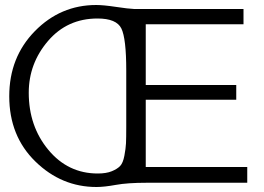

<svg xmlns="http://www.w3.org/2000/svg" viewBox="-20 -731 1054 768"><path d="M17 -346Q17 -502 119.5 -606.5Q222 -711 365 -711Q394 -711 443.5 -703.5Q493 -696 517 -695H954V-634H563V-391H925V-332H563V-63H969V0H568Q490 0 443.5 8.5Q397 17 366 17Q226 17 121.5 -85Q17 -187 17 -346ZM95 -360Q95 -226 173.5 -131.5Q252 -37 371 -37Q405 -37 427 -46Q449 -55 460.5 -67Q472 -79 477.5 -108Q483 -137 484 -158Q485 -179 485 -226Q485 -236 485 -241V-449Q485 -577 465.5 -617Q446 -657 370 -657Q249 -657 172 -567Q95 -477 95 -360Z"/></svg>

Font: Coval
Style: ExtraLight
Weight: 250
Foundry: Context Ltd
Version: Version 001.000